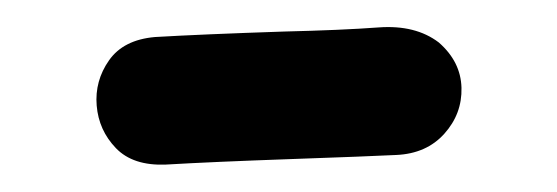

<svg xmlns="http://www.w3.org/2000/svg" viewBox="-20 -350 406 140"><path d="M101 -230Q135 -232 192 -234Q249 -236 269 -237Q291 -238 304 -252.5Q317 -267 316.5 -286Q316 -305 300 -319Q283 -332 256 -330Q229 -328 187 -327Q127 -325 93 -323Q70 -321 59.5 -306Q49 -291 50.5 -273Q52 -255 64.5 -242Q77 -229 101 -230Z"/></svg>

Font: Balsamiq Sans
Style: Regular
Weight: 400
Designer: Michael Angeles
Foundry: Balsamiq SRL
Version: Version 1.020; ttfautohint (v1.8.4.7-5d5b);gftools[0.9.26]